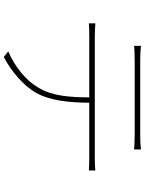

<svg xmlns="http://www.w3.org/2000/svg" viewBox="108 -862 783 1040"><g transform="rotate(90 500.0 -341.5)"><path d="M228 -713V-676C249 -678 272 -679 304 -679C355 -679 658 -679 710 -679C733 -679 764 -678 789 -676V-713C765 -710 733 -709 710 -709C658 -709 355 -709 302 -709C271 -709 253 -711 228 -713ZM106 -466V-431C133 -433 153 -433 184 -433H507C506 -328 501 -235 454 -157C415 -89 342 -31 258 6L288 30C369 -12 443 -78 481 -142C525 -221 535 -322 536 -433H838C859 -433 884 -432 903 -431V-466C881 -464 859 -463 838 -463C791 -463 237 -463 184 -463C153 -463 131 -464 106 -466Z"/></g></svg>

Font: Harano Aji Gothic KR ExtraLight
Style: Regular
Weight: 250
Foundry: Masamichi Hosoda
Version: HaranoAjiGothicKR-ExtraLight version 20220220;ttx 4.29.1